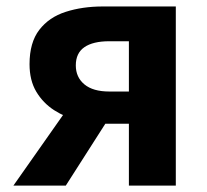

<svg xmlns="http://www.w3.org/2000/svg" viewBox="-20 -580 648 600"><path d="M382.8 0V-193.3H309.4Q268.1 -193.3 225.9 -203.4Q183.7 -213.4 149.1 -235.7Q114.6 -258 93.4 -293.4Q72.3 -328.8 72.3 -379.5Q72.3 -447.1 102.8 -486.7Q133.2 -526.3 185.4 -543Q237.6 -559.8 301.6 -559.8H529.4V0ZM321.4 -294H382.8V-451.1H321.4Q270.7 -451.1 243.8 -432.6Q216.9 -414.1 216.9 -375.6Q216.9 -338.7 243.8 -316.3Q270.7 -294 321.4 -294ZM21.9 0 211.8 -270.2 332.5 -229.9 185.6 0Z"/></svg>

Font: Noto Sans KR Thin
Style: Regular
Weight: 100
Designer: Ryoko NISHIZUKA 西塚涼子 (kana, bopomofo & ideographs); Paul D. Hunt (Latin, Greek & Cyrillic); Sandoll Communications 산돌커뮤니
Foundry: Adobe
Version: Version 2.004-H2;hotconv 1.0.118;makeotfexe 2.5.65603